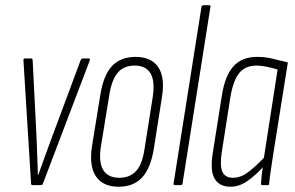

<svg xmlns="http://www.w3.org/2000/svg" viewBox="-20 -703 1121 729"><path d="M104 0Q98 0 98 -6L69 -474Q69 -481 74 -481H98Q104 -481 104 -474L119 -176Q120 -141 121.5 -107Q123 -73 124 -38H125Q138 -73 150 -107.5Q162 -142 175 -176L286 -474Q289 -481 294 -481H318Q323 -481 321 -474L143 -6Q141 0 136 0Z M430 6Q371 6 344.5 -33Q318 -72 329 -146L361 -343Q373 -418 405.5 -452.5Q438 -487 495 -487Q554 -487 580.5 -448.5Q607 -410 595 -335L564 -138Q552 -64 519.5 -29Q487 6 430 6ZM433 -28Q474 -28 497.5 -54.5Q521 -81 529 -139L560 -335Q569 -395 551.5 -424.5Q534 -454 491 -454Q450 -454 427 -427Q404 -400 395 -342L363 -146Q354 -87 372 -57.5Q390 -28 433 -28Z M644 0Q638 0 639 -6L745 -677Q746 -683 752 -683H774Q777 -683 778.5 -682Q780 -681 779 -677L673 -6Q672 0 666 0Z M855 6Q813 6 795 -24.5Q777 -55 788 -123L822 -338Q834 -416 866.5 -451.5Q899 -487 955 -487Q988 -487 1015.5 -480Q1043 -473 1073 -466L1017 -115Q1011 -75 1007.5 -51.5Q1004 -28 1002 -6Q1002 0 997 0H975Q971 0 971 -6Q972 -20 973.5 -36.5Q975 -53 978 -68Q952 -39 920.5 -16.5Q889 6 855 6ZM865 -28Q894 -28 923 -50Q952 -72 982 -104L1034 -439Q1014 -445 993 -449.5Q972 -454 954 -454Q912 -454 889 -426.5Q866 -399 855 -336L822 -125Q814 -73 824.5 -50.5Q835 -28 865 -28Z"/></svg>

Font: Sofia Sans Extra Condensed ExtraLight
Style: Italic
Weight: 250
Italic angle: -9°
Version: Version 4.100